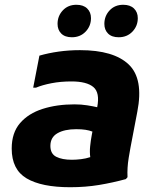

<svg xmlns="http://www.w3.org/2000/svg" viewBox="-20 -772 654 804"><path d="M274 12Q154 12 91.5 -25Q29 -62 29 -150Q29 -216 64 -256.5Q99 -297 158.5 -316Q218 -335 292 -335Q320 -335 345 -331Q370 -327 387 -323Q399 -384 371 -407.5Q343 -431 279 -431Q234 -431 195.5 -423.5Q157 -416 131 -405H119L145 -539Q183 -550 226 -556Q269 -562 315 -562Q456 -562 519 -502Q582 -442 555 -304L534 -194Q526 -154 519 -111.5Q512 -69 514 -30L507 -22Q452 -7 395 2.5Q338 12 274 12ZM191 -161Q191 -128 215.5 -115.5Q240 -103 281 -103Q299 -103 319.5 -105.5Q340 -108 358 -114Q355 -135 357.5 -159.5Q360 -184 364 -205L367 -221Q354 -226 338 -228.5Q322 -231 299 -231Q250 -231 220.5 -214Q191 -197 191 -161ZM477 -616Q448 -616 432.5 -631.5Q417 -647 417 -672Q417 -705 439 -728.5Q461 -752 496 -752Q525 -752 541 -736.5Q557 -721 557 -696Q557 -663 534.5 -639.5Q512 -616 477 -616ZM281 -616Q252 -616 236.5 -631.5Q221 -647 221 -672Q221 -705 243 -728.5Q265 -752 300 -752Q329 -752 345 -736.5Q361 -721 361 -696Q361 -663 338.5 -639.5Q316 -616 281 -616Z"/></svg>

Font: Kufam
Style: Bold Italic
Weight: 700
Italic angle: -11°
Designer: Artur Schmal
Foundry: Original Type
Version: Version 1.301; ttfautohint (v1.8.3)